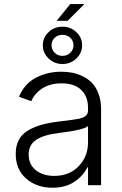

<svg xmlns="http://www.w3.org/2000/svg" viewBox="-20 -902 596 935"><path d="M255.9 -800.8 322.3 -882.3H391.1L309.6 -800.8ZM351.8 -617.2Q323.7 -590.3 284.2 -590.3Q244.6 -590.3 216.6 -617.2Q188.5 -644 188.5 -681.6Q188.5 -719.2 216.6 -745.6Q244.6 -772 284.2 -772Q323.7 -772 351.8 -745.6Q379.9 -719.2 379.9 -681.6Q379.9 -644 351.8 -617.2ZM284.2 -629.9Q307.1 -629.9 322.5 -645Q337.9 -660.2 337.9 -681.6Q337.9 -703.1 322.5 -717.8Q307.1 -732.4 284.2 -732.4Q261.2 -732.4 246.1 -717.8Q231 -703.1 231 -681.6Q231 -660.2 246.3 -645Q261.7 -629.9 284.2 -629.9ZM235.8 12.2Q158.7 12.2 107.7 -32Q56.6 -76.2 56.6 -152.3Q56.6 -191.9 71.5 -220.2Q86.4 -248.5 115.7 -266.1Q145 -283.7 180.9 -293.9Q216.8 -304.2 266.1 -310.1Q350.1 -320.3 364.3 -323.7Q401.9 -332 407.2 -353Q408.7 -357.9 408.7 -363.3V-376Q408.7 -432.6 375.2 -464.4Q341.8 -496.1 280.3 -496.1Q224.6 -496.1 186.5 -471.7Q148.4 -447.3 132.3 -409.2L72.3 -430.7Q98.6 -493.7 154.3 -523.2Q210 -552.7 278.3 -552.7Q305.7 -552.7 330.8 -548.1Q356 -543.5 382.3 -530.8Q408.7 -518.1 428 -498.3Q447.3 -478.5 459.7 -445.6Q472.2 -412.6 472.2 -370.6V0H408.7V-86.4H404.8Q385.3 -45.4 342 -16.6Q298.8 12.2 235.8 12.2ZM244.1 -45.4Q317.9 -45.4 363.3 -92.8Q408.7 -140.1 408.7 -209V-288.1Q389.2 -269 266.1 -254.4Q193.4 -245.6 156.5 -221.2Q119.6 -196.8 119.6 -149.4Q119.6 -101.1 154.5 -73.2Q189.5 -45.4 244.1 -45.4Z"/></svg>

Font: Interop Light
Style: Regular
Weight: 300
Designer: Rasmus Andersson, Google, Jang Haemin
Foundry: jhaemin
Version: Version 1.007